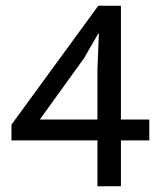

<svg xmlns="http://www.w3.org/2000/svg" viewBox="-20 -650 576 670"><path d="M323 -630H402V-233H501V-160H402V0H320V-160H20V-215ZM119 -233H320V-407L325 -533H323L274 -448Z"/></svg>

Font: Ek Mukta
Style: Regular
Weight: 400
Designer: Girish Dalvi and Yashodeep Gholap
Foundry: Ek Type
Version: Version 2.538;PS 1.001;hotconv 16.6.51;makeotf.lib2.5.65220;